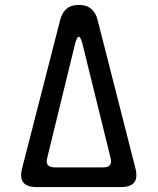

<svg xmlns="http://www.w3.org/2000/svg" viewBox="-20 -760 640 780"><path d="M70 -77 225 -681Q233 -710 251 -725Q269 -740 300 -740Q331 -740 349.5 -725Q368 -710 376 -681L530 -77Q540 -38 525.5 -19Q511 0 470 0H130Q89 0 74.5 -19Q60 -38 70 -77ZM202 -80H399Q419 -80 426.5 -89.5Q434 -99 429 -119L315 -582Q307 -611 300 -611Q293 -611 285 -582L172 -119Q167 -99 174.5 -89.5Q182 -80 202 -80Z"/></svg>

Font: Maple Mono Normal
Style: Regular
Weight: 400
Monospace: yes
Designer: subframe7536
Version: Version 7.000